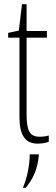

<svg xmlns="http://www.w3.org/2000/svg" viewBox="-20 -676 268 917"><path d="M159 10C180 10 198 7 213 1V-29C201 -25 186 -23 169 -23C124 -23 107 -49 107 -128V-496H204V-528H107V-656H85L70 -530L19 -519V-496H73V-114C73 -31 101 10 159 10ZM89 221H103C136 180 160 135 166 61H122C122 114 108 180 89 221Z"/></svg>

Font: Kathrein 37 Thin Condensed
Style: Regular
Weight: 250
Width: 3
Designer: Lazydogs Typefoundry, based on Open Sans by Ascender Corporation
Foundry: Lazydogs Typefoundry
Version: Version 1.003;PS 001.003;hotconv 1.0.88;makeotf.lib2.5.64775